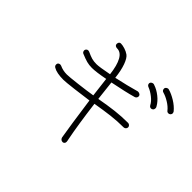

<svg xmlns="http://www.w3.org/2000/svg" viewBox="-152 -1042 1304 1304"><g transform="rotate(45 500.0 -390.0)"><path d="M805 -394Q805 -385 798.5 -378.5Q792 -372 783 -372Q723 -372 664.5 -365Q606 -358 530 -345Q553 -164 575 -53Q579 -37 579 -27Q579 -19 573.5 -13.5Q568 -8 561 -8Q551 -8 544.5 -14Q538 -20 536 -28Q520 -121 490 -337Q444 -330 364.5 -320.5Q285 -311 267 -311Q200 -311 169 -330Q157 -337 157 -350Q157 -368 177 -370Q181 -370 187 -368Q219 -353 257 -353Q277 -353 357 -362.5Q437 -372 484 -380L467 -521Q385 -505 345 -505Q318 -505 295.5 -511Q273 -517 237 -532Q231 -534 227.5 -540Q224 -546 224 -552Q224 -560 230 -566Q236 -572 244 -572Q248 -572 254 -570Q284 -556 303.5 -550.5Q323 -545 350 -545Q376 -545 463 -562Q454 -639 431.5 -679.5Q409 -720 373 -720Q363 -720 356 -725Q349 -730 349 -739Q349 -750 354 -756Q359 -762 368 -762Q384 -762 406.5 -755Q429 -748 446 -736Q466 -722 482 -678Q498 -634 505 -570Q602 -591 679 -613H683Q692 -613 699.5 -607.5Q707 -602 707 -592Q707 -585 702.5 -579Q698 -573 691 -571Q625 -552 509 -529Q512 -495 525 -387Q602 -401 661 -408Q720 -415 783 -415Q792 -415 798.5 -408.5Q805 -402 805 -394ZM914 -662Q896 -685 865 -704Q834 -723 808 -730Q791 -734 791 -753Q791 -760 797.5 -765.5Q804 -771 812 -772Q817 -772 819 -771Q851 -762 887 -740Q923 -718 947 -689Q950 -685 952 -676Q952 -666 945.5 -660Q939 -654 931 -654Q920 -654 914 -662ZM805 -606Q793 -630 765 -652Q737 -674 711 -684Q694 -690 694 -706Q694 -714 701.5 -719.5Q709 -725 717 -725Q722 -725 728 -722Q759 -712 791 -687Q823 -662 841 -630Q845 -624 845 -617Q845 -606 838.5 -600Q832 -594 824 -594Q812 -594 805 -606Z"/></g></svg>

Font: Tsukimi Rounded Light
Style: Regular
Weight: 300
Designer: Takashi Funayama
Foundry: Takashi Funayama
Version: Version 1.032; ttfautohint (v1.8.3)